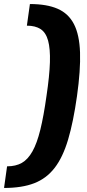

<svg xmlns="http://www.w3.org/2000/svg" viewBox="-66 -825 431 950"><path d="M82 -805Q166 -805 219.5 -781.5Q273 -758 300 -705.5Q327 -653 330 -565.5Q333 -478 315 -350Q297 -222 271 -134.5Q245 -47 204.5 5.5Q164 58 103.5 81.5Q43 105 -46 105L-31 -2Q12 -2 42 -19Q72 -36 94.5 -76Q117 -116 133.5 -183Q150 -250 164 -350Q179 -450 181 -517Q183 -584 172 -624Q161 -664 135 -681Q109 -698 67 -698Z"/></svg>

Font: Pathway Extreme SemiCondensed
Style: Bold Italic
Weight: 700
Width: 4
Italic angle: -8°
Version: Version 1.001;gftools[0.9.26]